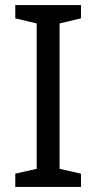

<svg xmlns="http://www.w3.org/2000/svg" viewBox="-20 -734 379 754"><path d="M298 -52V0H40V-52L124 -71V-642L40 -662V-714H298V-662L214 -642V-71L298 -52Z"/></svg>

Font: NameLogos Sans
Style: Regular
Weight: 500
Version: Version 0.1